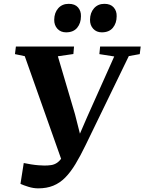

<svg xmlns="http://www.w3.org/2000/svg" viewBox="-20 -992 772 1027"><path d="M184.5 15.5Q158.5 15.5 132 7.2Q105.5 -1 89.5 -8.5L107 -120Q125.5 -116 146.2 -112.8Q167 -109.5 186 -108Q205 -106.5 217.5 -106.5Q237.5 -106.5 254 -109Q270.5 -111.5 284.8 -121Q299 -130.5 312 -149.8Q325 -169 337.5 -202.5L318 -111L112.5 -691.5L60 -702.5L65 -743H376L372.5 -703L289.5 -691L381 -381.5L421.5 -222L379 -211L446.5 -367L591 -690L511.5 -702.5L515.5 -743H732.5L727.5 -702.5L669 -692L438.5 -217Q410 -158 383.5 -114.2Q357 -70.5 328.5 -41.8Q300 -13 265 1.2Q230 15.5 184.5 15.5ZM333.5 -819Q304.5 -819 287 -838.2Q269.5 -857.5 270 -886.5Q270.5 -924 291.5 -947.8Q312.5 -971.5 347.5 -971.5Q381 -971.5 397.5 -952.2Q414 -933 413 -905Q413 -868 392.8 -843.5Q372.5 -819 333.5 -819ZM524.5 -819Q496 -819 478.5 -838.2Q461 -857.5 461.5 -886.5Q462 -924 483 -947.8Q504 -971.5 538.5 -971.5Q571.5 -971.5 588.2 -952.2Q605 -933 604 -905Q604 -868 583.8 -843.5Q563.5 -819 524.5 -819Z"/></svg>

Font: Merriweather 60pt ExtraBold
Style: Italic
Weight: 800
Italic angle: -7.8°
Version: Version 2.101